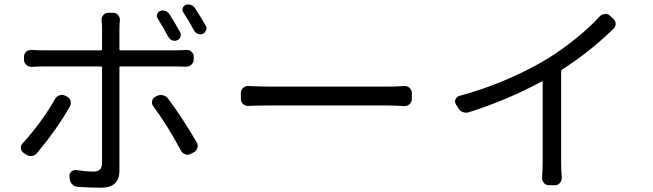

<svg xmlns="http://www.w3.org/2000/svg" viewBox="-20 -831 3040 894"><path d="M937.5 -711.9Q941.4 -706.1 941.4 -699.2Q941.4 -694.3 939.5 -690.4Q935.5 -678.7 924.8 -673.8Q914.1 -668.9 902.3 -672.9Q890.6 -676.8 883.8 -688.5Q858.4 -736.3 834 -772.5Q827.1 -781.2 830.1 -792Q833 -802.7 843.8 -807.6Q850.6 -810.5 857.4 -810.5Q862.3 -810.5 867.2 -808.6Q878.9 -805.7 886.7 -794.9Q915 -752 937.5 -711.9ZM818.4 -681.6Q824.2 -671.9 820.3 -660.2Q816.4 -648.4 804.7 -643.6Q793.9 -638.7 782.2 -643.1Q770.5 -647.5 764.6 -658.2Q740.2 -703.1 714.8 -744.1Q708 -752.9 711.4 -763.7Q714.8 -774.4 724.6 -779.3Q731.4 -782.2 738.3 -782.2Q744.1 -782.2 749 -780.3Q761.7 -776.4 768.6 -765.6Q793.9 -725.6 818.4 -681.6ZM236.3 -370.1Q243.2 -382.8 256.8 -387.2Q270.5 -391.6 283.2 -385.7L291 -381.8Q303.7 -376 308.1 -362.3Q312.5 -348.6 305.7 -335.9Q246.1 -230.5 152.3 -118.2Q143.6 -106.4 128.4 -105Q113.3 -103.5 101.6 -111.3L89.8 -119.1Q77.1 -127.9 77.1 -143.6Q77.1 -155.3 85 -163.1Q125 -206.1 166.5 -262.7Q208 -319.3 236.3 -370.1ZM800.8 -521.5H540Q536.1 -521.5 536.1 -516.6V-37.1Q536.1 2.9 515.1 22.9Q494.1 43 450.2 43Q401.4 43 342.8 39.1Q327.1 38.1 316.4 27.3Q305.7 16.6 304.7 2L303.7 -9.8Q301.8 -22.5 311.5 -31.2Q321.3 -40 334 -39.1Q382.8 -32.2 416 -32.2Q455.1 -32.2 455.1 -70.3V-516.6Q455.1 -521.5 450.2 -521.5H176.8Q151.4 -521.5 127 -519.5Q112.3 -519.5 102.1 -529.3Q91.8 -539.1 91.8 -552.7V-567.4Q91.8 -581.1 102.1 -590.3Q112.3 -599.6 127 -598.6Q151.4 -596.7 176.8 -596.7H450.2Q455.1 -596.7 455.1 -601.6V-700.2Q455.1 -716.8 453.1 -736.3Q452.1 -750 460.9 -760.7Q469.7 -771.5 482.4 -771.5H507.8Q520.5 -771.5 529.8 -760.7Q539.1 -750 538.1 -736.3Q536.1 -714.8 536.1 -699.2V-601.6Q536.1 -596.7 540 -596.7H799.8Q825.2 -596.7 847.7 -598.6Q861.3 -599.6 871.6 -590.3Q881.8 -581.1 881.8 -567.4V-553.7Q881.8 -540 871.6 -530.3Q861.3 -520.5 847.7 -520.5Q831.1 -521.5 800.8 -521.5ZM693.4 -336.9Q687.5 -344.7 687.5 -354.5Q687.5 -357.4 688.5 -360.4Q690.4 -374 703.1 -379.9L709 -383.8Q718.8 -388.7 728.5 -388.7Q733.4 -388.7 737.3 -387.7Q752 -384.8 761.7 -373Q827.1 -286.1 895.5 -168.9Q900.4 -161.1 900.4 -152.3Q900.4 -147.5 899.4 -142.6Q895.5 -128.9 882.8 -122.1L869.1 -115.2Q861.3 -110.4 853.5 -110.4Q848.6 -110.4 843.8 -112.3Q830.1 -116.2 823.2 -128.9Q757.8 -250 693.4 -336.9Z M1136.7 -337.9Q1123 -336.9 1112.3 -346.2Q1101.6 -355.5 1101.6 -370.1V-398.4Q1101.6 -412.1 1112.3 -421.9Q1122.1 -430.7 1134.8 -430.7Q1135.7 -430.7 1136.7 -430.7Q1192.4 -427.7 1241.2 -427.7H1789.1Q1826.2 -427.7 1862.3 -430.7Q1876 -431.6 1886.7 -421.9Q1897.5 -412.1 1897.5 -398.4V-370.1Q1897.5 -355.5 1886.7 -345.7Q1877 -336.9 1865.2 -336.9Q1863.3 -336.9 1862.3 -336.9Q1820.3 -339.8 1790 -339.8H1241.2Q1183.6 -339.8 1136.7 -337.9Z M2772.5 -754.9Q2782.2 -764.6 2795.9 -765.6Q2797.9 -766.6 2798.8 -766.6Q2811.5 -766.6 2820.3 -757.8L2835 -744.1Q2846.7 -734.4 2846.7 -719.7Q2846.7 -706.1 2835.9 -696.3Q2721.7 -585.9 2596.7 -506.8Q2592.8 -503.9 2592.8 -500V-76.2Q2592.8 -37.1 2595.7 -3.9Q2595.7 10.7 2586.9 21Q2578.1 31.2 2564.5 31.2H2536.1Q2521.5 31.2 2512.7 21Q2503.9 10.7 2503.9 -3.9Q2506.8 -42 2506.8 -76.2V-449.2Q2506.8 -454.1 2502.9 -452.1Q2347.7 -367.2 2164.1 -308.6Q2149.4 -303.7 2135.3 -309.1Q2121.1 -314.5 2113.3 -328.1L2102.5 -345.7Q2098.6 -352.5 2098.6 -359.4Q2098.6 -364.3 2101.6 -369.1Q2106.4 -380.9 2119.1 -384.8Q2230.5 -414.1 2340.3 -461.4Q2450.2 -508.8 2532.2 -559.6Q2599.6 -601.6 2664.1 -653.8Q2728.5 -706.1 2772.5 -754.9Z"/></svg>

Font: Gen Jyuu GothicL Regular
Style: Regular
Weight: 400
Designer: [Source Han Sans]
Ryoko NISHIZUKA  (kana & ideographs); Paul D. Hunt (Latin, Greek & Cyrillic); Wenlong ZHANG  (bopomofo
Version: Version 1.002.20150607